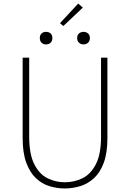

<svg xmlns="http://www.w3.org/2000/svg" viewBox="-20 -1052 734 1085"><path d="M346 13Q302 13 259.5 0Q217 -13 183 -45Q149 -77 128.5 -132.5Q108 -188 108 -272V-726H145V-280Q145 -181 173.5 -124.5Q202 -68 248 -45Q294 -22 346 -22Q400 -22 446.5 -45Q493 -68 522 -124.5Q551 -181 551 -280V-726H587V-272Q587 -188 566.5 -132.5Q546 -77 511 -45Q476 -13 433 0Q390 13 346 13ZM240 -801Q225 -801 215 -810.5Q205 -820 205 -837Q205 -854 215 -863Q225 -872 240 -872Q256 -872 266 -863Q276 -854 276 -837Q276 -820 266 -810.5Q256 -801 240 -801ZM338 -905 319 -921 422 -1032 448 -1009ZM452 -801Q437 -801 426.5 -810.5Q416 -820 416 -837Q416 -854 426.5 -863Q437 -872 452 -872Q467 -872 477.5 -863Q488 -854 488 -837Q488 -820 477.5 -810.5Q467 -801 452 -801Z"/></svg>

Font: Noto Sans JP
Style: Regular
Weight: 100
Designer: Ryoko NISHIZUKA 西塚涼子 (kana, bopomofo & ideographs); Paul D. Hunt (Latin, Greek & Cyrillic); Sandoll Communications 산돌커뮤니
Foundry: Adobe
Version: Version 2.004;hotconv 1.0.118;makeotfexe 2.5.65603